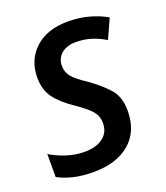

<svg xmlns="http://www.w3.org/2000/svg" viewBox="-109 -626 619 714"><g transform="rotate(-20 200.5 -269.5)"><path d="M141 10Q96 10 61 1.5Q26 -7 1 -21V-112Q26 -96 62 -84Q98 -72 135 -72Q181 -72 208 -92.5Q235 -113 235 -150Q235 -176 219.5 -195.5Q204 -215 159 -246Q111 -278 87 -310.5Q63 -343 63 -391Q63 -461 110.5 -505Q158 -549 241 -549Q286 -549 325 -538Q364 -527 393 -510L358 -433Q334 -448 305 -457.5Q276 -467 243 -467Q207 -467 185.5 -449Q164 -431 164 -401Q164 -377 178.5 -358.5Q193 -340 236 -312Q282 -279 309.5 -247.5Q337 -216 337 -161Q337 -80 284.5 -35Q232 10 141 10Z"/></g></svg>

Font: Noto Sans SemiCondensed Medium
Style: Italic
Weight: 500
Width: 4
Italic angle: -12°
Designer: Monotype Design Team
Foundry: Monotype Imaging Inc.
Version: Version 2.013; ttfautohint (v1.8.4.7-5d5b)